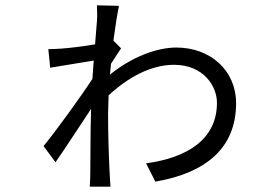

<svg xmlns="http://www.w3.org/2000/svg" viewBox="-20 -665 1040 723"><path d="M345 -585 338 -498C292 -490 239 -484 211 -482C194 -481 181 -480 162 -480L169 -410L333 -437L328 -368C285 -302 188 -168 144 -115L189 -54C227 -108 282 -194 323 -255C320 -165 321 -67 320 -9C320 3 319 26 318 38H396C395 23 394 3 393 -11C389 -88 387 -167 387 -240L389 -306C459 -371 546 -421 635 -421C747 -421 797 -340 797 -278C797 -141 686 -71 530 -50L565 19C757 -14 869 -109 869 -276C869 -401 771 -486 644 -486C572 -486 478 -452 394 -384L398 -425L436 -483L407 -512C415 -572 423 -621 428 -643L345 -645C345 -634 347 -602 345 -585Z"/></svg>

Font: ChiuKong Gothic CL
Style: Regular
Weight: 400
Designer: Ryoko NISHIZUKA 西塚涼子 (kana, bopomofo & ideographs); Paul D. Hunt (Latin, Greek & Cyrillic); Sandoll Communications 산돌커뮤니
Foundry: Adobe
Version: Version 1.300